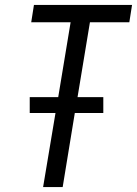

<svg xmlns="http://www.w3.org/2000/svg" viewBox="-20 -755 553 775"><path d="M154 0 204 -299H100V-363H215L265 -665H106L117 -735H513L502 -665H343L293 -363H397V-299H282L233 0Z"/></svg>

Font: Iosevka Curly Oblique
Style: Regular
Weight: 400
Italic angle: -9°
Monospace: yes
Designer: Belleve Invis
Foundry: Belleve Invis
Version: Version 11.1.0; ttfautohint (v1.8.3)